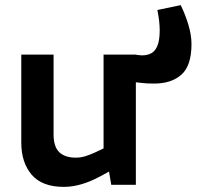

<svg xmlns="http://www.w3.org/2000/svg" viewBox="-20 -721 767 749"><path d="M581 -395Q555 -395 537 -397Q519 -399 502 -401L507 -508Q514 -507 521 -506Q528 -505 534 -505Q555 -505 570.5 -513.5Q586 -522 594.5 -543.5Q603 -565 603 -603Q603 -619 601 -637.5Q599 -656 594 -682L685 -701Q703 -664 715 -624Q727 -584 727 -549Q727 -465 688 -430Q649 -395 581 -395ZM229 8Q144 8 103.5 -39.5Q63 -87 63 -165V-508H189V-196Q189 -149 211 -127.5Q233 -106 276 -106Q295 -106 312.5 -111.5Q330 -117 348 -125L384 -142V-508H510V0H414L400 -83L426 -63L371 -33Q334 -13 298.5 -2.5Q263 8 229 8Z"/></svg>

Font: REM Medium
Style: Regular
Weight: 500
Designer: Octavio Pardo
Foundry: Ashler Design
Version: Version 1.005;gftools[0.9.28]